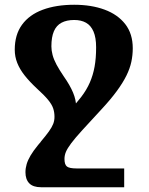

<svg xmlns="http://www.w3.org/2000/svg" viewBox="-20 -522 625 807"><path d="M153 265Q119 265 103 248.5Q87 232 87 202Q87 185 92 168Q97 151 108.5 131.5Q120 112 140.5 87Q161 62 191.5 28.5Q222 -5 265 -49Q298 -84 321 -114Q344 -144 357.5 -175Q371 -206 377.5 -241.5Q384 -277 384 -323Q384 -364 373 -389.5Q362 -415 341.5 -426.5Q321 -438 292 -438Q260 -438 238.5 -426.5Q217 -415 206.5 -390.5Q196 -366 196 -327Q196 -310 201 -291Q206 -272 217.5 -250.5Q229 -229 248 -201Q274 -164 287 -133Q300 -102 300 -73Q300 -38 282 -3.5Q264 31 228 74H151Q173 48 185.5 30.5Q198 13 203.5 -1Q209 -15 209 -31Q209 -50 203.5 -66.5Q198 -83 182 -102.5Q166 -122 135 -150Q104 -179 83.5 -205Q63 -231 52.5 -257.5Q42 -284 42 -313Q42 -376 72.5 -418Q103 -460 159.5 -481Q216 -502 292 -502Q364 -502 419.5 -481.5Q475 -461 506.5 -420.5Q538 -380 538 -319Q538 -290 532 -262Q526 -234 511.5 -204.5Q497 -175 471.5 -140Q446 -105 407 -63Q357 -9 326 25Q295 59 279 80.5Q263 102 257 116.5Q251 131 251 146Q251 170 261.5 178Q272 186 302 186H502V265Z"/></svg>

Font: Noto Serif Armenian
Style: Bold
Weight: 700
Version: Version 2.007